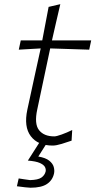

<svg xmlns="http://www.w3.org/2000/svg" viewBox="-20 -688 457 920"><path d="M232.5 9.5Q161.5 9.5 127.5 -35.5Q93.5 -80.5 111 -162.5Q130 -251.5 146.5 -326.2Q163 -401 175 -456L70 -450L79.5 -494.5H182.5Q190.5 -537 197.8 -575.2Q205 -613.5 213 -655L269 -668Q257.5 -618.5 248.5 -580Q239.5 -541.5 229 -494.5H417L407.5 -450Q361 -451.5 313.5 -453Q266 -454.5 220.5 -456L158.5 -163.5Q143.5 -94.5 167 -64.5Q190.5 -34.5 240 -34.5Q250.5 -34.5 275.5 -43.5Q300.5 -52.5 326 -65L323 -14Q302 -6.5 275.5 1.5Q249 9.5 232.5 9.5ZM126.5 211.5Q120.5 211.5 101 209.5Q81.5 207.5 61 204.5L69.5 167Q78 168.5 95.5 171Q113 173.5 124 175Q162.5 174 178.2 163Q194 152 198.5 134.5Q201 124 195.8 113Q190.5 102 171.5 93.2Q152.5 84.5 113.5 81.5L174.5 -14H206.5L203 0L163.5 62Q198.5 68 215.8 81.8Q233 95.5 237.5 112Q242 128.5 239 143Q232 175.5 205.2 193.5Q178.5 211.5 126.5 211.5Z"/></svg>

Font: Commissioner Loud ExtraLight
Style: Italic
Weight: 200
Italic angle: -12°
Designer: Kostas Bartsokas
Foundry: Kostas Bartsokas
Version: Version 1.000; ttfautohint (v1.8.3)